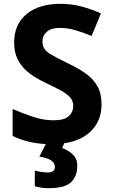

<svg xmlns="http://www.w3.org/2000/svg" viewBox="-20 -744 591 1004"><path d="M511 -198Q511 -103 442.5 -46.5Q374 10 248 10Q135 10 46 -33V-174Q97 -152 151.5 -133.5Q206 -115 260 -115Q316 -115 339.5 -136.5Q363 -158 363 -191Q363 -218 344.5 -237Q326 -256 295 -272.5Q264 -289 224 -308Q199 -320 170 -336.5Q141 -353 114.5 -377.5Q88 -402 71 -437Q54 -472 54 -521Q54 -617 119 -670.5Q184 -724 296 -724Q352 -724 402.5 -711Q453 -698 508 -674L459 -556Q410 -576 371 -587Q332 -598 291 -598Q248 -598 225 -578Q202 -558 202 -526Q202 -488 236 -466Q270 -444 337 -412Q392 -386 430.5 -358Q469 -330 490 -292Q511 -254 511 -198ZM384 122Q384 178 351.5 209Q319 240 233 240Q211 240 193.5 237Q176 234 162 230V148Q176 152 196.5 155Q217 158 232 158Q246 158 256.5 151.5Q267 145 267 128Q267 110 249 96Q231 82 186 75L224 0H318L305 30Q335 40 359.5 62.5Q384 85 384 122Z"/></svg>

Font: Noto IKEA Arabic
Style: Bold
Weight: 700
Designer: Monotype Design Team
Foundry: Monotype Imaging Inc.
Version: Version 1.200